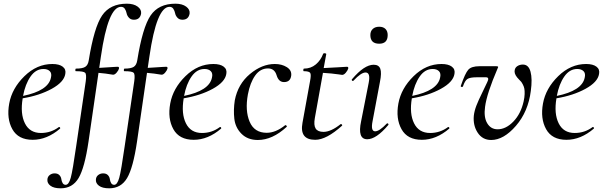

<svg xmlns="http://www.w3.org/2000/svg" viewBox="-20 -746 3281 1041"><path d="M264 -399Q301 -399 320 -384.5Q339 -370 334 -345Q327 -301 260.5 -264.5Q194 -228 103 -213Q89 -130 115 -77.5Q141 -25 202 -25Q256 -25 299 -57Q300 -58 302.5 -57Q305 -56 306 -53.5Q307 -51 306 -49Q235 12 157 12Q79 12 47 -45.5Q15 -103 30 -185Q45 -267 112.5 -333Q180 -399 264 -399ZM256 -324Q262 -348 250 -360Q238 -372 216 -372Q174 -372 145.5 -331Q117 -290 105 -226Q241 -254 256 -324Z M668 -726Q705 -726 726.5 -710Q748 -694 745 -672Q739 -639 706 -639Q689 -639 679 -650Q669 -661 666.5 -674Q664 -687 657 -698Q650 -709 636 -709Q566 -709 527 -439L518 -378Q535 -379 558.5 -380.5Q582 -382 597.5 -383Q613 -384 618 -384Q627 -384 625 -374Q623 -365 612.5 -352.5Q602 -340 592 -341Q552 -348 514 -351L460 21Q439 164 406 219.5Q373 275 309 275Q272 275 253.5 261Q235 247 237 227Q238 212 249.5 203Q261 194 276 194Q293 194 302 203.5Q311 213 312.5 225Q314 237 319.5 246.5Q325 256 336 256Q353 256 363.5 218Q374 180 393 47L445 -306Q450 -343 441.5 -351.5Q433 -360 391 -360Q389 -360 388.5 -363.5Q388 -367 389 -370.5Q390 -374 392 -374Q427 -374 442 -383.5Q457 -393 461 -418Q490 -598 533.5 -662Q577 -726 668 -726Z M931 -726Q968 -726 989.5 -710Q1011 -694 1008 -672Q1002 -639 969 -639Q952 -639 942 -650Q932 -661 929.5 -674Q927 -687 920 -698Q913 -709 899 -709Q829 -709 790 -439L781 -378Q798 -379 821.5 -380.5Q845 -382 860.5 -383Q876 -384 881 -384Q890 -384 888 -374Q886 -365 875.5 -352.5Q865 -340 855 -341Q815 -348 777 -351L723 21Q702 164 669 219.5Q636 275 572 275Q535 275 516.5 261Q498 247 500 227Q501 212 512.5 203Q524 194 539 194Q556 194 565 203.5Q574 213 575.5 225Q577 237 582.5 246.5Q588 256 599 256Q616 256 626.5 218Q637 180 656 47L708 -306Q713 -343 704.5 -351.5Q696 -360 654 -360Q652 -360 651.5 -363.5Q651 -367 652 -370.5Q653 -374 655 -374Q690 -374 705 -383.5Q720 -393 724 -418Q753 -598 796.5 -662Q840 -726 931 -726Z M1137 -399Q1174 -399 1193 -384.5Q1212 -370 1207 -345Q1200 -301 1133.5 -264.5Q1067 -228 976 -213Q962 -130 988 -77.5Q1014 -25 1075 -25Q1129 -25 1172 -57Q1173 -58 1175.5 -57Q1178 -56 1179 -53.5Q1180 -51 1179 -49Q1108 12 1030 12Q952 12 920 -45.5Q888 -103 903 -185Q918 -267 985.5 -333Q1053 -399 1137 -399ZM1129 -324Q1135 -348 1123 -360Q1111 -372 1089 -372Q1047 -372 1018.5 -331Q990 -290 978 -226Q1114 -254 1129 -324Z M1378 13Q1323 13 1289.5 -20.5Q1256 -54 1250.5 -102Q1245 -150 1253 -202Q1270 -290 1335 -344.5Q1400 -399 1470 -399Q1508 -399 1535 -382Q1562 -365 1559 -337Q1555 -301 1520 -301Q1491 -301 1480 -337Q1469 -375 1433 -375Q1391 -375 1363.5 -336.5Q1336 -298 1324 -234Q1308 -146 1333.5 -86Q1359 -26 1426 -26Q1475 -26 1526 -67Q1529 -69 1533 -65Q1537 -61 1534 -58Q1457 13 1378 13Z M1861 -384Q1870 -384 1868 -374Q1865 -364 1855 -352Q1845 -340 1835 -340Q1834 -340 1817.5 -342.5Q1801 -345 1776.5 -347.5Q1752 -350 1731 -351L1687 -106Q1680 -67 1691.5 -49Q1703 -31 1734 -31Q1774 -31 1827 -73Q1828 -74 1830.5 -73Q1833 -72 1834.5 -69.5Q1836 -67 1835 -65Q1750 12 1689 12Q1603 12 1620 -80L1661 -306Q1668 -341 1662 -350.5Q1656 -360 1627 -360Q1625 -360 1624.5 -363.5Q1624 -367 1625 -370.5Q1626 -374 1628 -374Q1665 -374 1692 -396.5Q1719 -419 1732 -454Q1732 -456 1736.5 -457Q1741 -458 1745 -456.5Q1749 -455 1749 -453L1735 -377Q1765 -378 1810.5 -381Q1856 -384 1861 -384Z M2036 -509Q1988 -509 1988 -556Q1988 -577 2001 -589Q2014 -601 2036 -601Q2058 -601 2070 -589Q2082 -577 2082 -556Q2082 -509 2036 -509ZM1971 9Q1917 9 1938 -89L1979 -297Q1990 -353 1962 -353Q1938 -353 1897 -309Q1893 -305 1889 -309Q1885 -313 1889 -317Q1955 -395 2006 -395Q2034 -395 2042 -373Q2050 -351 2040 -302L2000 -89Q1989 -34 2014 -34Q2037 -34 2077 -76Q2079 -78 2082 -77Q2085 -76 2086 -73Q2087 -70 2085 -68Q2020 9 1971 9Z M2374 -399Q2411 -399 2430 -384.5Q2449 -370 2444 -345Q2437 -301 2370.5 -264.5Q2304 -228 2213 -213Q2199 -130 2225 -77.5Q2251 -25 2312 -25Q2366 -25 2409 -57Q2410 -58 2412.5 -57Q2415 -56 2416 -53.5Q2417 -51 2416 -49Q2345 12 2267 12Q2189 12 2157 -45.5Q2125 -103 2140 -185Q2155 -267 2222.5 -333Q2290 -399 2374 -399ZM2366 -324Q2372 -348 2360 -360Q2348 -372 2326 -372Q2284 -372 2255.5 -331Q2227 -290 2215 -226Q2351 -254 2366 -324Z M2643 13Q2596 13 2570 -26.5Q2544 -66 2549 -119Q2552 -145 2563 -173.5Q2574 -202 2595 -244.5Q2616 -287 2622 -301Q2635 -327 2615 -327H2565Q2528 -327 2514 -317.5Q2500 -308 2490 -277Q2489 -275 2485 -274.5Q2481 -274 2479 -276.5Q2477 -279 2479 -282Q2502 -349 2519 -368Q2536 -387 2580 -387H2670Q2679 -387 2680.5 -384.5Q2682 -382 2678 -375Q2619 -238 2610 -167Q2602 -111 2621.5 -78Q2641 -45 2678 -45Q2723 -45 2763.5 -87Q2804 -129 2819 -196Q2824 -218 2824.5 -236Q2825 -254 2823 -265Q2821 -276 2815 -287.5Q2809 -299 2805.5 -303Q2802 -307 2794 -315Q2770 -339 2770 -358Q2770 -377 2783.5 -386.5Q2797 -396 2815 -396Q2846 -396 2856.5 -357Q2867 -318 2858 -253Q2844 -141 2777.5 -64Q2711 13 2643 13Z M3158 -399Q3195 -399 3214 -384.5Q3233 -370 3228 -345Q3221 -301 3154.5 -264.5Q3088 -228 2997 -213Q2983 -130 3009 -77.5Q3035 -25 3096 -25Q3150 -25 3193 -57Q3194 -58 3196.5 -57Q3199 -56 3200 -53.5Q3201 -51 3200 -49Q3129 12 3051 12Q2973 12 2941 -45.5Q2909 -103 2924 -185Q2939 -267 3006.5 -333Q3074 -399 3158 -399ZM3150 -324Q3156 -348 3144 -360Q3132 -372 3110 -372Q3068 -372 3039.5 -331Q3011 -290 2999 -226Q3135 -254 3150 -324Z"/></svg>

Font: Cormorant Infant Book
Style: Italic
Weight: 500
Italic angle: -10°
Designer: Christian Thalmann (Catharsis Fonts)
Version: Version 1.000;PS 002.000;hotconv 1.0.88;makeotf.lib2.5.64775